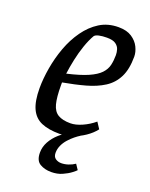

<svg xmlns="http://www.w3.org/2000/svg" viewBox="-132 -584 650 832"><g transform="rotate(20 193.0 -168.0)"><path d="M185 9Q135 9 102 -5Q69 -19 53 -53.5Q37 -88 37 -148Q37 -191 45.5 -241Q54 -291 71.5 -339Q89 -387 117 -426.5Q145 -466 182.5 -489.5Q220 -513 269 -513Q307 -513 330.5 -497.5Q354 -482 365 -459.5Q376 -437 376 -416Q376 -358 357.5 -321Q339 -284 304.5 -262Q270 -240 223 -227Q176 -214 120 -204V-190Q120 -136 128 -105.5Q136 -75 157 -62.5Q178 -50 214 -50Q238 -50 267.5 -63Q297 -76 322 -97L341 -68Q324 -46 298 -28.5Q272 -11 243 -1Q214 9 185 9ZM124 -246Q185 -260 220 -275.5Q255 -291 272 -309Q289 -327 294 -348.5Q299 -370 299 -395Q299 -408 295 -421Q291 -434 278 -443.5Q265 -453 237 -453Q216 -453 200.5 -449.5Q185 -446 180 -439Q166 -415 154.5 -381.5Q143 -348 135.5 -312.5Q128 -277 124 -246ZM208 177Q178 177 156 164Q134 151 134 114Q134 88 147 64Q160 40 182.5 20Q205 0 235 -14H274Q264 -8 251 2.5Q238 13 225.5 27Q213 41 205.5 57.5Q198 74 198 92Q198 110 209.5 118Q221 126 236 126Q252 126 268.5 120.5Q285 115 298 106L314 130Q311 134 296 145.5Q281 157 258.5 167Q236 177 208 177Z"/></g></svg>

Font: Faustina
Style: Italic
Weight: 400
Italic angle: -8°
Designer: Alfonso Garcia
Foundry: http://www.omnibus-type.com
Version: Version 1.200